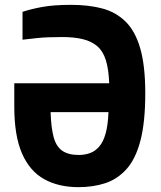

<svg xmlns="http://www.w3.org/2000/svg" viewBox="-20 -767 665 793"><path d="M304 6Q222 6 162.5 -27Q103 -60 71 -133Q39 -206 39 -327V-423H431Q429 -480 417.5 -517.5Q406 -555 382.5 -575.5Q359 -596 323 -605Q287 -614 237 -614Q175 -614 135.5 -610Q96 -606 73 -603V-718Q105 -729 153 -738Q201 -747 274 -747Q344 -747 400.5 -732.5Q457 -718 497.5 -679Q538 -640 559 -568Q580 -496 580 -382Q580 -262 560 -186Q540 -110 502.5 -68.5Q465 -27 415 -10.5Q365 6 304 6ZM305 -127Q331 -127 352.5 -135Q374 -143 390.5 -162.5Q407 -182 416.5 -216.5Q426 -251 428 -304H189Q191 -240 201.5 -201Q212 -162 237 -144.5Q262 -127 305 -127Z"/></svg>

Font: Exo Thin
Style: Bold
Weight: 700
Version: Version 2.000